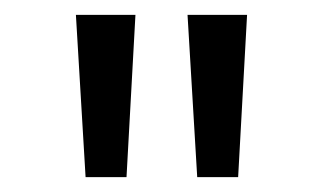

<svg xmlns="http://www.w3.org/2000/svg" viewBox="-20 -765 435 258"><path d="M82 -745H162L150 -527H95ZM232 -745H312L300 -527H245Z"/></svg>

Font: Trafiko Sans Variable
Style: Regular
Weight: 400
Designer: Gumpita Rahayu / Trafiko
Foundry: Tokotype / Trafiko
Version: Version 0.001;FEAKit 1.0